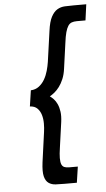

<svg xmlns="http://www.w3.org/2000/svg" viewBox="-60 -784 536 971"><g transform="rotate(-5 208.0 -298.5)"><path d="M87 -256 99 -337Q123 -338 140.5 -351.5Q158 -365 169.5 -385Q181 -405 187.5 -428.5Q194 -452 197 -472L219 -628Q225 -674 238 -698.5Q251 -723 268.5 -733.5Q286 -744 307.5 -745Q329 -746 353 -746H416L405 -665H361Q346 -665 335 -661Q324 -657 316.5 -645.5Q309 -634 303.5 -614Q298 -594 294 -562L276 -433Q272 -402 262.5 -379.5Q253 -357 241 -341Q229 -325 216 -314.5Q203 -304 192 -298Q201 -292 211 -281.5Q221 -271 228.5 -254.5Q236 -238 239 -216Q242 -194 238 -164L220 -35Q215 -3 215 17.5Q215 38 219.5 49Q224 60 233.5 64Q243 68 258 68H302L290 149H227Q204 149 183 148Q162 147 147 136.5Q132 126 126 102Q120 78 126 31L147 -121Q150 -141 150 -164.5Q150 -188 144 -208Q138 -228 124.5 -241.5Q111 -255 87 -256Z"/></g></svg>

Font: Josefin Slab
Style: Bold Italic
Weight: 700
Italic angle: -12°
Designer: Santiago Orozco
Foundry: Typemade
Version: Version 2.000